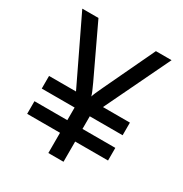

<svg xmlns="http://www.w3.org/2000/svg" viewBox="-170 -858 939 987"><g transform="rotate(30 300.0 -365.0)"><path d="M60 -120V-195H255V-270H60V-345H220L35 -730H131L273 -430Q285 -405 292 -387.5Q299 -370 301 -362Q303 -370 310.5 -387.5Q318 -405 330 -430L472 -730H565L380 -345H540V-270H345V-195H540V-120H345V0H255V-120Z"/></g></svg>

Font: JetBrainsMonoNL NF
Style: Regular
Weight: 400
Designer: Philipp Nurullin, Konstantin Bulenkov
Foundry: JetBrains
Version: Version 2.304; ttfautohint (v1.8.4.7-5d5b);Nerd Fonts 3.2.1